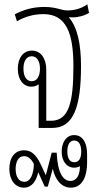

<svg xmlns="http://www.w3.org/2000/svg" viewBox="-20 -589 467 884"><path d="M158 0H221C318 0 353 -96 353 -284C353 -385 337 -463 297 -509V-510C303 -509 308 -509 314 -509C341 -509 370 -517 390 -530L382 -569C351 -547 318 -541 290 -541C261 -541 240 -557 184 -557C129 -557 86 -543 48 -523L58 -491C92 -511 133 -524 180 -524C286 -524 318 -435 318 -284C318 -114 296 -33 215 -33H193V-268C193 -321 167 -356 127 -356C87 -356 62 -322 62 -272C62 -223 87 -190 124 -190C138 -190 149 -194 158 -201ZM126 -215C102 -215 88 -237 88 -273C88 -308 102 -330 126 -330C150 -330 164 -308 164 -273C164 -237 150 -215 126 -215ZM90 275C127 275 147 244 156 204L186 270H200L223 188C234 238 263 275 306 275C352 275 381 236 381 157V121C381 70 362 33 321 33C285 33 264 67 264 109C264 153 287 183 322 183C332 183 341 180 348 176C348 213 336 244 304 244C270 244 245 206 241 114H218L191 218L171 175C155 141 135 103 91 103C49 103 23 135 23 189C23 239 50 275 90 275ZM322 158C299 158 290 136 290 109C290 80 299 58 322 58C345 58 354 81 354 109C354 137 345 158 322 158ZM92 248C66 248 52 224 52 189C52 157 64 130 91 130C110 130 125 144 136 166C135 209 122 248 92 248Z"/></svg>

Font: Noto Sans Thai Looped ExtraCondensed ExtraLight
Style: Regular
Weight: 200
Width: 2
Designer: Sasikarn Vongin, Ben Mitchell
Foundry: The Fontpad Ltd
Version: Version 1.001